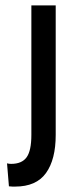

<svg xmlns="http://www.w3.org/2000/svg" viewBox="-20 -680 259 710"><path d="M13 9 6 -76Q13 -74 21 -74Q61 -74 78.5 -98.5Q96 -123 96 -181V-660H186V-181Q186 -90 150 -40Q114 10 36 10Q32 10 26 10Q20 10 13 9Z"/></svg>

Font: Bricolage Grotesque 96pt Condensed
Style: Regular
Weight: 400
Width: 3
Designer: Mathieu Triay
Foundry: Atelier Triay
Version: Version 1.001; ttfautohint (v1.8.4.7-5d5b);gftools[0.9.33.de